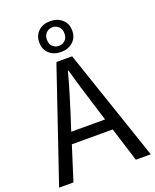

<svg xmlns="http://www.w3.org/2000/svg" viewBox="-175 -1083 958 1183"><g transform="rotate(-20 303.5 -491.5)"><path d="M302 -943Q278 -943 261 -926.5Q244 -910 244 -882Q244 -853 261 -837Q278 -821 302 -821Q325 -821 342 -837Q359 -853 359 -882Q359 -910 342 -926.5Q325 -943 302 -943ZM302 -781Q254 -781 224 -808.5Q194 -836 194 -882Q194 -928 224 -955.5Q254 -983 302 -983Q348 -983 379 -955.5Q410 -928 410 -882Q410 -836 379 -808.5Q348 -781 302 -781ZM413 -298 378 -410Q358 -473 340 -533.5Q322 -594 304 -658H300Q283 -593 265 -533Q247 -473 227 -410L191 -298ZM436 -224H168L97 0H3L252 -733H355L604 0H506Z"/></g></svg>

Font: Kinto Sans
Style: Regular
Weight: 400
Designer: Authors: Ryoko NISHIZUKA  (kana & ideographs); Paul D. Hunt (Latin, Greek & Cyrillic); Wenlong ZHANG  (bopomofo); Sandol
Foundry: Adobe Systems Incorporated, ookami Inc.
Version: Version 0.001